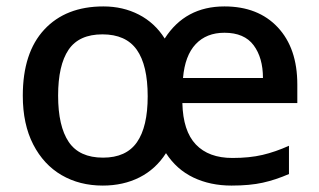

<svg xmlns="http://www.w3.org/2000/svg" viewBox="-20 -568 995 598"><path d="M679 -548Q784 -548 845 -483Q906 -418 906 -305V-247H548Q550 -160 590 -118Q630 -76 704 -76Q757 -76 797.5 -85.5Q838 -95 880 -114V-26Q839 -8 798.5 1Q758 10 701 10Q635 10 582.5 -15Q530 -40 497 -91Q465 -41 414.5 -15.5Q364 10 300 10Q228 10 172 -22.5Q116 -55 83.5 -118Q51 -181 51 -270Q51 -404 118 -476Q185 -548 302 -548Q363 -548 412.5 -522.5Q462 -497 493 -448Q557 -548 679 -548ZM679 -466Q623 -466 589.5 -430.5Q556 -395 550 -325H799Q799 -388 770 -427Q741 -466 679 -466ZM299 -461Q226 -461 193.5 -413Q161 -365 161 -270Q161 -175 194 -126Q227 -77 301 -77Q373 -77 406.5 -125Q440 -173 440 -268Q440 -365 406 -413Q372 -461 299 -461Z"/></svg>

Font: Noto Sans Medium
Style: Regular
Weight: 500
Designer: Monotype Design Team
Foundry: Monotype Imaging Inc.
Version: Version 2.007